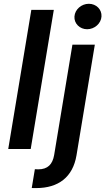

<svg xmlns="http://www.w3.org/2000/svg" viewBox="-20 -779 551 1004"><path d="M261.4 -727.3H143.8L23.1 0H140.6ZM146 204.2C154.1 204.5 161.6 204.5 169 204.5C285.9 204.5 360.8 147 380 33.4L475.9 -545.5H358.7L263.1 32C254.6 80.3 229.8 106.5 180 106.5C173.7 106.5 168.7 106.2 162.3 105.8ZM369.3 -692.8C366.8 -656.2 397 -626.1 435.7 -626.1C474.4 -626.1 508.5 -656.2 510.7 -692.8C513.1 -729.4 483.3 -759.2 444.6 -759.2C405.5 -759.2 371.8 -729.4 369.3 -692.8Z"/></svg>

Font: Magic Ui Pro Semi Bold
Style: Italic
Weight: 600
Italic angle: -9.39999°
Designer: Stefan Endress, Andreas Faust
Version: Version 1.000;FEAKit 1.0